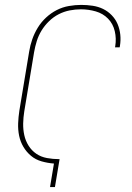

<svg xmlns="http://www.w3.org/2000/svg" viewBox="-20 -763 540 783"><path d="M184 0 200 -96Q174 -98 149.5 -105Q125 -112 106.5 -127.5Q88 -143 75.5 -164Q63 -185 58 -209.5Q53 -234 54 -260Q55 -286 59 -312L99 -553Q103 -578 111.5 -602.5Q120 -627 134 -650Q148 -673 168 -691.5Q188 -710 211.5 -722Q235 -734 261 -738.5Q287 -743 311 -743Q335 -743 358 -739.5Q381 -736 400.5 -726.5Q420 -717 435.5 -701Q451 -685 459.5 -665Q468 -645 470.5 -622Q473 -599 469 -575L468 -570H449L450 -575Q455 -606 448 -636Q441 -666 420.5 -687Q400 -708 370.5 -716.5Q341 -725 310 -725Q287 -725 264 -720.5Q241 -716 219.5 -705Q198 -694 180 -676.5Q162 -659 149.5 -638.5Q137 -618 130 -595.5Q123 -573 119 -550L79 -309Q75 -284 74.5 -259.5Q74 -235 79 -212Q84 -189 96.5 -169Q109 -149 128 -136Q147 -123 171.5 -118.5Q196 -114 221 -114H223L204 0Z"/></svg>

Font: Iosevka Thin Oblique
Style: Regular
Weight: 100
Italic angle: -9°
Monospace: yes
Designer: Belleve Invis
Foundry: Belleve Invis
Version: Version 32.5.0; ttfautohint (v1.8.4)